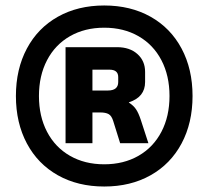

<svg xmlns="http://www.w3.org/2000/svg" viewBox="-20 -699 760 700"><path d="M38 -349Q38 -447 78 -522Q118 -597 191 -638Q264 -679 360 -679Q456 -679 529 -638Q602 -597 642 -522Q682 -447 682 -349Q682 -251 642 -176Q602 -101 529 -60Q456 -19 360 -19Q264 -19 191 -60Q118 -101 78 -176Q38 -251 38 -349ZM598 -349Q598 -423 568.5 -479.5Q539 -536 485 -567Q431 -598 360 -598Q289 -598 235 -567Q181 -536 151.5 -479.5Q122 -423 122 -349Q122 -275 151.5 -218.5Q181 -162 235 -131Q289 -100 360 -100Q431 -100 485 -131Q539 -162 568.5 -218.5Q598 -275 598 -349ZM219 -527H407Q453 -527 481 -502Q509 -477 509 -437V-400Q509 -345 450 -326V-325Q467 -314 476 -300.5Q485 -287 493 -263L521 -177H418L393 -257Q387 -277 376 -283Q365 -289 346 -289H317V-177H219ZM373 -369Q411 -369 411 -400V-418Q411 -445 379 -445H317V-369Z"/></svg>

Font: Bai Jamjuree
Style: Bold
Weight: 700
Designer: Katatrad Aksorn Co.,Ltd.
Foundry: Cadson Demak Co.,Ltd.
Version: Version 1.000; ttfautohint (v1.6)